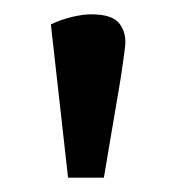

<svg xmlns="http://www.w3.org/2000/svg" viewBox="-20 -740 247 268"><path d="M75 -492 51 -706Q66 -713 81 -716.5Q96 -720 107 -720Q135 -720 145 -709Q155 -698 155 -681Q155 -677 153.5 -666Q152 -655 150.5 -644.5Q149 -634 148 -628L125 -492Z"/></svg>

Font: Faustina Light SemiBold
Style: Regular
Weight: 600
Version: Version 1.200